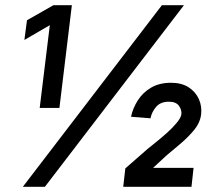

<svg xmlns="http://www.w3.org/2000/svg" viewBox="-20 -720 811 740"><path d="M172 -623 74 -566 84 -642 186 -700H257L209 -304H133ZM604 -700H689L153 0H68ZM560 -264 485 -270Q492 -303 511 -333Q530 -363 562 -382Q594 -401 639 -401Q680 -401 707 -383.5Q734 -366 746.5 -338Q759 -310 755 -278Q751 -246 726.5 -217Q702 -188 672.5 -163.5Q643 -139 623 -122L570 -73H726L718 0H455L463 -71L550 -147Q560 -155 580.5 -171.5Q601 -188 623 -207.5Q645 -227 661 -246.5Q677 -266 679 -279Q681 -297 669.5 -312.5Q658 -328 631 -328Q599 -328 582 -308.5Q565 -289 560 -264Z"/></svg>

Font: Haskoy SemiBold
Style: Italic
Weight: 600
Designer: Ertekin Erdin
Foundry: Ertekin Erdin
Version: Version 2.000; ttfautohint (v1.8.4.7-5d5b)